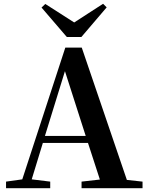

<svg xmlns="http://www.w3.org/2000/svg" viewBox="-20 -997 786 1017"><path d="M411 -801 545 -958 526 -977 373 -878 220 -976 200 -957 334 -801ZM218 -277 324 -620 434 -277ZM652 -44 413 -745H326L98 -47L12 -35V0H246V-35L148 -47L207 -240H446L509 -46L412 -35V0H735V-35Z"/></svg>

Font: Noto Serif CJK JP
Style: Bold
Weight: 700
Designer: Ryoko NISHIZUKA 西塚涼子 (kana & ideographs); Frank Grießhammer (Latin, Greek & Cyrillic); Wenlong ZHANG 张文龙 (bopomofo); San
Foundry: Adobe Systems Incorporated
Version: Version 1.000;PS 1;hotconv 16.6.53;makeotf.lib2.5.65590